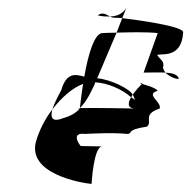

<svg xmlns="http://www.w3.org/2000/svg" viewBox="-20 -514 474 476"><path d="M70 -166C44 -82 185 -60 207 -58C207 -58 212 -150 233 -151C225 -151 193 -152 180 -152C175 -158 156 -186 191 -182C191 -182 259 -186 295 -182C311 -182 289 -192 344 -200C360 -212 331 -230 376 -245C381 -262 339 -280 371 -289C365 -297 342 -303 332 -306C328 -302 317 -291 309 -279L310 -278L315 -266C313 -268 308 -271 305 -273C297 -259 295 -246 314 -245C314 -245 209 -247 178 -246V-245V-246C172 -246 172 -245 178 -245C168 -234 155 -226 136 -221C117 -213 102 -215 110 -243C92 -220 78 -192 70 -166ZM110 -243C133 -273 161 -297 186 -306C181 -276 179 -251 178 -246C196 -264 206 -287 215 -306L216 -310C248 -308 282 -293 305 -273C307 -275 307 -277 309 -279C303 -293 255 -317 221 -320L269 -433C249 -433 235 -432 235 -432C214 -434 198 -376 189 -324C167 -330 145 -335 132 -291C121 -270 113 -254 110 -243ZM222 -476C234 -473 244 -473 253 -473C243 -478 235 -485 222 -476ZM253 -473C256 -471 260 -470 265 -470C269 -470 274 -470 283 -469L293 -494C287 -485 277 -474 253 -473ZM269 -433C296 -434 344 -435 371 -432L336 -334C354 -334 373 -335 390 -334C387 -338 385 -342 384 -346C389 -362 378 -365 370 -377C372 -384 430 -364 434 -433C439 -449 316 -465 283 -469ZM233 -151H235ZM332 -306C333 -307 333 -308 333 -308C325 -309 327 -308 332 -306ZM390 -334C403 -320 430 -314 422 -322C418 -330 406 -333 390 -334Z"/></svg>

Font: bitstorm
Style: sucnobl
Weight: 400
Version: Version 0.2